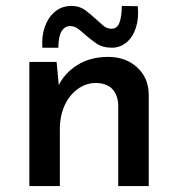

<svg xmlns="http://www.w3.org/2000/svg" viewBox="-20 -628 601 648"><path d="M171 -419 180 -323 176 -336Q197 -381 241 -408.5Q285 -436 345 -436Q404 -436 442.5 -401Q481 -366 482 -310V0H379V-274Q378 -306 360 -326.5Q342 -347 304 -348Q270 -348 242 -327.5Q214 -307 198 -272Q182 -237 182 -191V0H79V-419ZM358 -467Q326 -467 305 -481.5Q284 -496 266 -512Q254 -523 242.5 -531.5Q231 -540 216 -540Q204 -540 194.5 -531Q185 -522 181 -505.5Q177 -489 177 -467H123Q120 -506 131.5 -538Q143 -570 166 -589Q189 -608 222 -608Q248 -608 267 -594Q286 -580 302 -565Q316 -552 328.5 -541.5Q341 -531 356 -531Q376 -531 383.5 -552.5Q391 -574 391 -608L445 -607Q449 -566 438.5 -534Q428 -502 406.5 -484.5Q385 -467 358 -467Z"/></svg>

Font: Josefin Sans Thin Medium
Style: Regular
Weight: 500
Version: Version 2.000